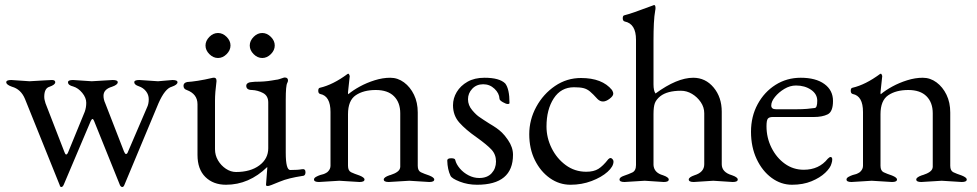

<svg xmlns="http://www.w3.org/2000/svg" viewBox="-20 -725 3909 768"><path d="M234 16Q230 23 226 23Q220 23 219 16L80 -329Q64 -368 28 -378Q5 -386 5 -396Q5 -405 25 -405L98 -400Q136 -402 158.5 -403.5Q181 -405 188 -405Q201 -405 201 -396Q201 -386 178 -378Q157 -372 157 -338Q157 -331 158.5 -325Q160 -319 162 -312L238 -116Q241 -107 245 -107Q249 -107 253 -117L319 -278Q325 -295 325 -314Q325 -334 309 -353.5Q293 -373 273 -379Q252 -384 252 -396Q252 -405 272 -405L347 -400L431 -405Q451 -405 451 -396Q451 -386 428 -378Q394 -368 394 -342Q394 -327 401 -312L476 -119Q480 -109 484 -109Q489 -109 492 -118L568 -295Q575 -309 575 -328Q575 -346 564 -360Q553 -374 535 -380Q517 -386 517 -396Q517 -405 537 -405L612 -400L670 -405Q690 -405 690 -396Q690 -386 667 -378Q640 -371 614 -312L477 16Q474 23 469 23Q464 23 460 16L356 -242Q353 -249 350 -249Q347 -249 343 -241Z M995 -578Q1010 -593 1029 -593Q1048 -593 1063.5 -577.5Q1079 -562 1079 -543Q1079 -524 1063.5 -508.5Q1048 -493 1029 -493Q1010 -493 994.5 -508.5Q979 -524 979 -543Q979 -562 995 -578ZM818 -578Q833 -593 852 -593Q871 -593 886.5 -577.5Q902 -562 902 -543Q902 -524 886.5 -508.5Q871 -493 852 -493Q833 -493 817.5 -508.5Q802 -524 802 -543Q802 -562 818 -578ZM1049 -51V-57Q976 14 884 14Q833 14 801.5 -17Q770 -48 770 -105V-308Q770 -349 727 -365Q714 -369 714 -382Q714 -394 729 -397Q746 -398 772 -402Q798 -406 832 -414Q846 -416 846 -402V-400Q840 -354 840 -323V-128Q840 -104 852 -83.5Q864 -63 883.5 -50Q903 -37 924 -37Q982 -37 1017.5 -63.5Q1053 -90 1053 -132V-315Q1053 -342 1032 -353Q1011 -364 988 -365Q965 -365 965 -382Q965 -390 974 -394Q978 -396 984.5 -396.5Q991 -397 1000 -398Q1039 -398 1067 -403Q1081 -405 1085 -406Q1092 -406 1117 -415H1119Q1132 -415 1132 -403Q1132 -399 1129 -393Q1123 -383 1123 -326V-114Q1123 -45 1141 -45Q1172 -45 1187 -48Q1202 -51 1202 -36Q1202 -21 1188 -21Q1162 -17 1139.5 -11.5Q1117 -6 1098 2Q1058 19 1052 19Q1044 19 1044 15Z M1337 -2 1256 3Q1236 3 1236 -7Q1236 -13 1244 -17.5Q1252 -22 1261 -25Q1270 -28 1272 -28Q1274 -28 1282 -32Q1290 -36 1292 -39Q1302 -49 1302 -62V-277Q1302 -341 1261 -349Q1253 -351 1253 -362Q1253 -373 1260 -374Q1312 -386 1370 -429Q1371 -430 1374 -430Q1376 -430 1379 -421L1372 -356Q1372 -349 1373 -348Q1392 -364 1419.5 -379Q1447 -394 1479 -404Q1511 -414 1541 -414Q1571 -414 1596 -395.5Q1621 -377 1636 -346Q1651 -315 1651 -275V-62Q1651 -42 1663.5 -36Q1676 -30 1697 -23Q1717 -15 1717 -7Q1717 3 1697 3L1617 -2L1535 3Q1515 3 1515 -7Q1515 -16 1538 -24Q1540 -24 1542 -25Q1576 -36 1580 -52Q1581 -54 1581 -57Q1581 -60 1581 -62V-272Q1581 -315 1556 -340Q1531 -365 1483 -365Q1434 -365 1403 -344Q1372 -323 1372 -268V-62Q1372 -42 1384.5 -36Q1397 -30 1418 -23Q1438 -15 1438 -7Q1438 3 1418 3Z M2032 -106Q2032 14 1888 14Q1851 14 1819 1.5Q1787 -11 1782 -22Q1770 -47 1769 -83Q1769 -92 1785 -92Q1800 -92 1801 -85Q1805 -68 1819.5 -51Q1834 -34 1854.5 -23.5Q1875 -13 1897 -13Q1929 -13 1946.5 -32Q1964 -51 1964 -79Q1964 -107 1946 -126.5Q1928 -146 1886 -176Q1843 -206 1817.5 -234.5Q1792 -263 1792 -304Q1792 -332 1807 -357Q1822 -382 1850 -398Q1878 -414 1918 -414Q1978 -414 2001 -391Q2018 -369 2018 -313Q2018 -309 2011 -309Q2004 -309 1991 -316.5Q1978 -324 1978 -330Q1977 -352 1958 -370Q1939 -388 1913 -388Q1886 -388 1869 -370Q1852 -352 1852 -328Q1852 -304 1869 -284Q1886 -264 1899 -256Q1905 -252 1914.5 -245.5Q1924 -239 1937 -231Q1954 -221 1965.5 -213Q1977 -205 1988 -194.5Q1999 -184 2012 -165Q2032 -136 2032 -106Z M2434 -79Q2434 -59 2410 -37.5Q2386 -16 2346.5 -1Q2307 14 2262 14Q2217 14 2179.5 -12.5Q2142 -39 2119.5 -84.5Q2097 -130 2097 -188Q2097 -246 2125 -297.5Q2153 -349 2200 -381Q2247 -413 2304 -413Q2389 -413 2428 -365Q2433 -357 2433 -350Q2433 -341 2418.5 -330Q2404 -319 2392 -319Q2380 -319 2370 -329Q2352 -349 2340 -359Q2328 -369 2314 -372.5Q2300 -376 2276 -376Q2224 -376 2195 -331.5Q2166 -287 2166 -219Q2166 -174 2186.5 -132.5Q2207 -91 2243 -64.5Q2279 -38 2325 -38Q2355 -38 2373.5 -49.5Q2392 -61 2413 -88Q2418 -93 2422 -93Q2426 -93 2430 -88.5Q2434 -84 2434 -79Z M2559 -2 2478 3Q2458 3 2458 -7Q2458 -16 2476 -22Q2494 -28 2509 -35Q2524 -42 2524 -65V-566Q2524 -630 2479 -639Q2471 -641 2471 -652Q2471 -663 2478 -664Q2504 -670 2594 -704L2596 -705Q2602 -705 2602 -693Q2602 -687 2601 -684Q2597 -662 2595.5 -631.5Q2594 -601 2594 -562V-388Q2594 -362 2602 -351Q2688 -414 2753 -414Q2802 -414 2834.5 -375Q2867 -336 2867 -278V-68Q2867 -36 2908 -24Q2931 -16 2931 -7Q2931 3 2911 3L2833 -2L2755 3Q2735 3 2735 -7Q2735 -16 2758 -24Q2797 -36 2797 -68V-272Q2797 -296 2783 -316.5Q2769 -337 2748 -349.5Q2727 -362 2704 -362Q2649 -362 2621 -340Q2605 -327 2599.5 -312.5Q2594 -298 2594 -268V-65Q2596 -34 2632 -24Q2655 -16 2655 -7Q2655 3 2635 3Z M3306 -71Q3302 -54 3281 -34Q3260 -14 3226 0Q3192 14 3148 14Q3104 14 3066.5 -13.5Q3029 -41 3006.5 -89Q2984 -137 2984 -198Q2984 -259 3010.5 -308Q3037 -357 3082 -385.5Q3127 -414 3183 -414Q3243 -414 3277.5 -389Q3312 -364 3312 -321Q3312 -278 3290.5 -267.5Q3269 -257 3235 -257H3071Q3057 -257 3051.5 -250.5Q3046 -244 3046 -220Q3046 -174 3066 -134Q3086 -94 3119.5 -70Q3153 -46 3195 -46Q3256 -46 3291 -90Q3298 -97 3302 -97Q3309 -97 3309 -87Q3309 -80 3306 -71ZM3065 -303Q3065 -288 3084 -288H3166Q3189 -288 3207.5 -289.5Q3226 -291 3239 -293Q3249 -294 3249 -322Q3249 -349 3224 -366Q3199 -383 3164 -383Q3140 -383 3117.5 -369.5Q3095 -356 3080 -337.5Q3065 -319 3065 -303Z M3467 -2 3386 3Q3366 3 3366 -7Q3366 -13 3374 -17.5Q3382 -22 3391 -25Q3400 -28 3402 -28Q3404 -28 3412 -32Q3420 -36 3422 -39Q3432 -49 3432 -62V-277Q3432 -341 3391 -349Q3383 -351 3383 -362Q3383 -373 3390 -374Q3442 -386 3500 -429Q3501 -430 3504 -430Q3506 -430 3509 -421L3502 -356Q3502 -349 3503 -348Q3522 -364 3549.5 -379Q3577 -394 3609 -404Q3641 -414 3671 -414Q3701 -414 3726 -395.5Q3751 -377 3766 -346Q3781 -315 3781 -275V-62Q3781 -42 3793.5 -36Q3806 -30 3827 -23Q3847 -15 3847 -7Q3847 3 3827 3L3747 -2L3665 3Q3645 3 3645 -7Q3645 -16 3668 -24Q3670 -24 3672 -25Q3706 -36 3710 -52Q3711 -54 3711 -57Q3711 -60 3711 -62V-272Q3711 -315 3686 -340Q3661 -365 3613 -365Q3564 -365 3533 -344Q3502 -323 3502 -268V-62Q3502 -42 3514.5 -36Q3527 -30 3548 -23Q3568 -15 3568 -7Q3568 3 3548 3Z"/></svg>

Font: Benne
Style: Regular
Weight: 400
Designer: John-Daniel Harrington
Version: Version 1.001